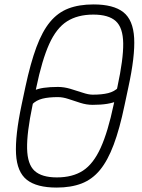

<svg xmlns="http://www.w3.org/2000/svg" viewBox="-20 -834 640 868"><path d="M516 -439 552 -407Q535 -389 513.5 -379Q492 -369 464 -364.5Q436 -360 399 -360Q371 -360 343 -369Q315 -378 289.5 -386.5Q264 -395 242 -395Q200 -395 172 -388Q144 -381 125 -362L89 -394Q107 -412 128.5 -422.5Q150 -433 178 -437Q206 -441 242 -441Q269 -441 298 -432.5Q327 -424 353.5 -415Q380 -406 399 -406Q441 -406 469 -413Q497 -420 516 -439ZM236 14Q146 14 101.5 -21Q57 -56 52.5 -138Q48 -220 78 -362L95 -442Q118 -549 144.5 -620.5Q171 -692 206 -734.5Q241 -777 289 -795.5Q337 -814 403 -814Q493 -814 537.5 -779Q582 -744 586.5 -662Q591 -580 560 -438L543 -358Q521 -252 494 -180Q467 -108 432 -65.5Q397 -23 349 -4.5Q301 14 236 14ZM237 -32Q308 -32 355 -62.5Q402 -93 435 -165.5Q468 -238 494 -362L511 -442Q538 -567 537 -638Q536 -709 503.5 -738.5Q471 -768 402 -768Q331 -768 283 -737.5Q235 -707 202.5 -635Q170 -563 144 -438L127 -358Q101 -234 102.5 -162.5Q104 -91 136.5 -61.5Q169 -32 237 -32Z"/></svg>

Font: Victor Mono Thin
Style: Italic
Weight: 100
Italic angle: -12°
Monospace: yes
Designer: Rune Bjørnerås
Version: Version 1.561;gftools[0.9.30]